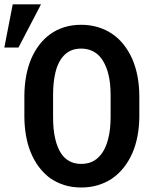

<svg xmlns="http://www.w3.org/2000/svg" viewBox="-63 -832 684 862"><path d="M562.5 -305.7V-404.3Q562 -450.7 553.7 -492.7Q545.4 -534.7 529.3 -570.8Q514.2 -603.5 492.7 -631.1Q471.2 -658.7 442.9 -678.2Q414.6 -698.2 378.7 -709.5Q342.8 -720.7 301.3 -720.7Q259.8 -720.7 225.1 -709.7Q190.4 -698.7 162.6 -678.7Q134.3 -658.2 113 -630.1Q91.8 -602.1 77.1 -567.9Q62 -532.2 54.4 -490.7Q46.9 -449.2 46.4 -404.3V-305.7Q46.9 -262.7 53.7 -223.4Q60.5 -184.1 74.2 -149.9Q88.9 -113.3 110.8 -83.7Q132.8 -54.2 160.6 -33.2Q189.5 -12.7 224.6 -1.5Q259.8 9.8 301.8 9.8Q341.8 9.8 376 -0.5Q410.2 -10.7 438.5 -29.3Q468.8 -49.8 492.2 -79.3Q515.6 -108.9 531.2 -144.5Q546.4 -179.7 554.2 -220.5Q562 -261.2 562.5 -305.7ZM433.6 -405.3V-305.7Q433.6 -279.3 430.9 -254.2Q428.2 -229 422.4 -207.5Q415.5 -180.7 404.1 -159.2Q392.6 -137.7 376 -123Q361.8 -109.9 343.3 -103Q324.7 -96.2 301.8 -96.2Q277.8 -96.2 259.5 -103.5Q241.2 -110.8 227.5 -124Q212.4 -138.2 201.7 -160.4Q190.9 -182.6 185.1 -208.5Q179.7 -230.5 177.5 -255.1Q175.3 -279.8 175.3 -305.7V-405.3Q175.3 -432.1 177.7 -457.5Q180.2 -482.9 185.5 -505.4Q191.9 -532.7 203.4 -554.2Q214.8 -575.7 231.9 -590.3Q245.1 -601.6 262.2 -607.7Q279.3 -613.8 301.3 -613.8Q323.7 -613.8 341.6 -607.2Q359.4 -600.6 373.5 -589.4Q390.6 -574.7 402.6 -553.2Q414.6 -531.7 421.9 -505.4Q428.2 -482.9 430.9 -457.5Q433.6 -432.1 433.6 -405.3ZM-5.9 -812.5 -43.5 -618.7H20L121.1 -812.5Z"/></svg>

Font: Roboto Mono SemiBold
Style: Regular
Weight: 600
Monospace: yes
Designer: Google
Version: Version 3.000